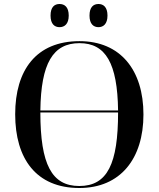

<svg xmlns="http://www.w3.org/2000/svg" viewBox="-20 -931 794 961"><path d="M473 -795C497 -795 518 -811 518 -853C518 -896 497 -911 473 -911C448 -911 428 -896 428 -853C428 -811 448 -795 473 -795ZM278 -795C303 -795 324 -811 324 -853C324 -896 303 -911 278 -911C253 -911 233 -896 233 -853C233 -811 253 -795 278 -795ZM377 10C583 10 698 -137 698 -358C698 -580 583 -725 378 -725C161 -725 56 -580 56 -359C56 -137 161 10 377 10ZM571 -378H182C185 -614 245 -715 378 -715C509 -715 568 -614 571 -378ZM377 0C239 0 182 -108 182 -368H571C571 -112 518 0 377 0Z"/></svg>

Font: Noto Serif Display Medium
Style: Regular
Weight: 500
Designer: Monotype Design Team
Foundry: Monotype Imaging Inc.
Version: Version 2.009